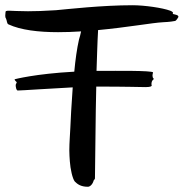

<svg xmlns="http://www.w3.org/2000/svg" viewBox="-51 -719 702 734"><path d="M631 -654C632 -662 619 -663 612 -665C604 -668 619 -670 600 -678C571 -689 501 -699 456 -699C339 -699 208 -684 163 -680C118 -677 83 -676 56 -676C-16 -676 -31 -683 -30 -671C-30 -665 -33 -655 -28 -648C-24 -639 -25 -629 -19 -626C28 -604 97 -596 171 -596C200 -596 229 -597 259 -599C257 -588 254 -578 251 -568C243 -533 237 -489 233 -445C84 -437 5 -416 5 -416C5 -410 13 -406 13 -405C13 -402 9 -397 9 -394C9 -387 11 -373 17 -373C32 -373 145 -381 227 -385C222 -318 219 -257 218 -232C217 -206 214 -175 214 -144C214 -130 215 -116 216 -102C218 -73 226 -36 235 -25C245 -15 258 -5 285 -5C294 -5 304 -16 307 -29C308 -31 312 -34 312 -37C314 -149 314 -270 317 -388C434 -388 490 -386 506 -386C526 -386 529 -390 529 -392C529 -394 528 -395 528 -397C528 -413 537 -415 537 -417L536 -419C533 -421 532 -426 532 -430C532 -436 534 -439 534 -442C534 -450 377 -448 351 -448H318C320 -501 321 -553 324 -604C433 -614 532 -632 572 -634C598 -635 614 -638 619 -639C619 -639 624 -641 631 -654Z"/></svg>

Font: Oregano
Style: Regular
Weight: 400
Designer: Astigmatic (AOETI)
Foundry: Astigmatic (AOETI)
Version: Version 1.000